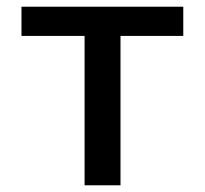

<svg xmlns="http://www.w3.org/2000/svg" viewBox="-20 -552 610 572"><path d="M232 0V-445H44V-532H526V-445H339V0Z"/></svg>

Font: Geist Med
Style: Regular
Weight: 400
Designer: Basement.studio, Andrés Briganti, Mateo Zaragoza
Foundry: Basement.studio, Vercel, Andrés Briganti, Guido Ferreyra, Mateo Zaragoza
Version: Version 1.401